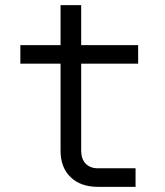

<svg xmlns="http://www.w3.org/2000/svg" viewBox="-20 -725 640 745"><path d="M360 0Q293 0 254 -37.5Q215 -75 215 -140V-478H59V-550H215V-705H295V-550H516V-478H295V-140Q295 -108 312.5 -90Q330 -72 360 -72H506V0Z"/></svg>

Font: Tiny Light
Style: Regular
Weight: 300
Monospace: yes
Designer: Philipp Nurullin, Konstantin Bulenkov
Foundry: JetBrains
Version: Version 2.251; ttfautohint (v1.8.4.7-5d5b)